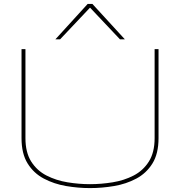

<svg xmlns="http://www.w3.org/2000/svg" viewBox="-20 -951 920 981"><path d="M90 -245V-700H110V-245Q110 -172 139.5 -125.5Q169 -79 218 -54Q267 -29 325 -19.5Q383 -10 440 -10Q497 -10 555.5 -19.5Q614 -29 662.5 -54Q711 -79 740.5 -125.5Q770 -172 770 -245V-700H790V-245Q790 -166 759 -116Q728 -66 676.5 -38.5Q625 -11 563 -0.5Q501 10 440 10Q379 10 317.5 -0.5Q256 -11 204 -38.5Q152 -66 121 -116Q90 -166 90 -245ZM263 -750 428 -931H452L618 -750H593L440 -912L287 -750Z"/></svg>

Font: Georama Extended Thin
Style: Regular
Weight: 100
Width: 7
Designer: Jean-Baptiste Levee
Foundry: Production Type
Version: Version 1.000